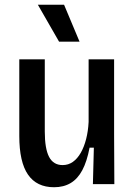

<svg xmlns="http://www.w3.org/2000/svg" viewBox="-20 -773 566 806"><path d="M207 13Q134 13 97.5 -40Q61 -93 61 -202V-524H168V-221Q168 -149 186 -114.5Q204 -80 243 -80Q267 -80 286 -93.5Q305 -107 319 -131.5Q333 -156 341.5 -189Q350 -222 352 -261V-524H459V-210L460 0H370L374 -153H356Q345 -95 325.5 -58.5Q306 -22 276.5 -4.5Q247 13 207 13ZM228 -598 139 -753H249L314 -598Z"/></svg>

Font: Bricolage Grotesque SemiCondensed Medium
Style: Regular
Weight: 500
Width: 4
Designer: Mathieu Triay
Foundry: Atelier Triay
Version: Version 1.001;gftools[0.9.33.dev8+g029e19f]